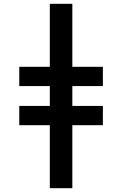

<svg xmlns="http://www.w3.org/2000/svg" viewBox="-20 -843 640 1006"><path d="M241 143V-187H81V-288H241V-392H81V-493H241V-823H359V-493H519V-392H359V-288H519V-187H359V143Z"/></svg>

Font: Iosevka Fixed Extended
Style: Bold
Weight: 700
Width: 7
Monospace: yes
Designer: Belleve Invis
Foundry: Belleve Invis
Version: Version 24.1.1; ttfautohint (v1.8.4)